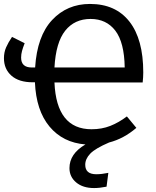

<svg xmlns="http://www.w3.org/2000/svg" viewBox="-20 -721 791 973"><path d="M703 -303H256Q266 -66 444 -66Q496 -66 539 -83Q582 -100 623 -131L671 -73Q607 -18 533 1Q463 31 437.5 57.5Q412 84 412 114Q412 162 468 162Q495 162 529 155L520 225Q485 232 457 232Q400 232 366 203.5Q332 175 332 131Q332 58 413 11Q299 2 231 -79.5Q163 -161 157 -304H146Q76 -304 38 -337.5Q0 -371 0 -426Q0 -456 11 -481Q22 -506 41 -534L105 -502Q96 -479 91.5 -462.5Q87 -446 87 -429Q87 -379 141 -379H158Q168 -538 244 -619.5Q320 -701 436 -701Q566 -701 636 -611.5Q706 -522 706 -354Q706 -330 703 -303ZM612 -379Q610 -506 564.5 -565.5Q519 -625 439 -625Q358 -625 310.5 -565.5Q263 -506 256 -379Z"/></svg>

Font: FiraGOUPP
Style: Medium
Weight: 400
Designer: bBox Type
Foundry: bBox Type GmbH
Version: Version 1.001